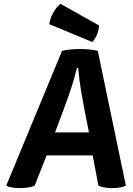

<svg xmlns="http://www.w3.org/2000/svg" viewBox="-20 -972 691 996"><path d="M490.2 -9.8Q501 -2.9 519.5 0Q538.1 3.9 561.5 3.9Q587.9 3.9 605.5 0Q622.1 -2.9 632.8 -9.8Q584 -242.2 487.3 -708Q473.6 -711.9 450.2 -714.8Q427.7 -717.8 397.5 -717.8Q365.2 -717.8 340.8 -714.8Q316.4 -711.9 301.8 -708Q206.1 -475.6 12.7 -9.8Q21.5 -2.9 40 0Q59.6 3.9 84 3.9Q108.4 3.9 128.9 0Q148.4 -2.9 160.2 -9.8Q180.7 -61.5 221.7 -166Q282.2 -166 460.9 -166Q467.8 -127 490.2 -9.8ZM307.6 -397.5Q327.1 -449.2 345.7 -503.9Q364.3 -558.6 378.9 -619.1Q380.9 -619.1 385.7 -619.1Q390.6 -558.6 400.4 -502Q410.2 -445.3 418.9 -398.4Q426.8 -360.4 441.4 -285.2Q397.5 -285.2 265.6 -285.2Q276.4 -313.5 307.6 -397.5ZM293.9 -952.1Q270.5 -933.6 255.9 -905.3Q240.2 -877.9 235.4 -846.7Q309.6 -816.4 459 -753.9Q474.6 -771.5 483.4 -793Q492.2 -814.5 494.1 -839.8Q427.7 -877 293.9 -952.1Z"/></svg>

Font: cl
Style: Bold Italic
Weight: 400
Designer: Mitja Miklavcic
Version: Version 7.504; 2011; Build 1022